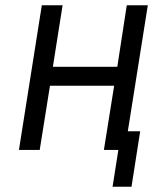

<svg xmlns="http://www.w3.org/2000/svg" viewBox="-20 -570 640 730"><path d="M52 0 139 -550H218L181 -316H426L462 -550H542L466 -71H513L480 140H408L430 0H375L414 -244H170L131 0Z"/></svg>

Font: JetBrains Mono NL Light
Style: Italic
Weight: 300
Italic angle: -9°
Designer: Philipp Nurullin, Konstantin Bulenkov
Foundry: JetBrains
Version: Version 2.304; ttfautohint (v1.8.4.7-5d5b)